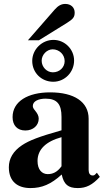

<svg xmlns="http://www.w3.org/2000/svg" viewBox="-20 -943 540 977"><path d="M122 -738H178L320 -826C352 -846 360 -856 360 -879C360 -905 341 -923 312 -923C292 -923 276 -914 259 -895ZM357 -635C357 -693 309 -740 252 -740C193 -740 144 -691 144 -633C144 -573 191 -527 251 -527C310 -527 357 -576 357 -635ZM309 -632C309 -600 283 -575 249 -575C218 -575 192 -602 192 -634C192 -665 219 -692 248 -692C281 -692 309 -666 309 -632ZM473 -64 463 -54C460 -51 457 -50 452 -50C438 -50 431 -61 431 -78V-339C431 -425 357 -473 235 -473C122 -473 44 -427 44 -347C44 -305 68 -279 109 -279C149 -279 177 -305 177 -339C177 -353 171 -365 158 -381C149 -391 147 -398 147 -404C147 -428 176 -441 212 -441C271 -441 293 -412 293 -348V-280C177 -247 130 -229 92 -204C47 -174 25 -136 25 -92C25 -18 71 14 135 14C193 14 239 -5 294 -55C305 -4 327 14 376 14C419 14 450 -2 488 -43ZM293 -97C271 -66 247 -57 223 -57C193 -57 171 -80 171 -124C171 -182 213 -223 293 -245Z"/></svg>

Font: XITS
Style: Bold
Weight: 700
Designer: MicroPress Inc., with final additions and corrections provided by Coen Hoffman, Elsevier (retired)
Version: Version 1.107